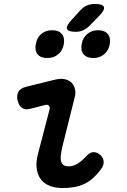

<svg xmlns="http://www.w3.org/2000/svg" viewBox="-20 -936 640 966"><path d="M130 -388Q106 -382 90 -394Q74 -406 68 -432Q63 -458 73 -475Q83 -492 110 -499L256 -535Q284 -542 305.5 -537.5Q327 -533 340 -520Q353 -507 357.5 -487Q362 -467 355 -443L297 -211Q288 -176 286 -154.5Q284 -133 288.5 -121Q293 -109 302 -104Q311 -99 324 -99Q349 -99 371 -113Q393 -127 414 -150Q432 -170 449.5 -170.5Q467 -171 484 -157Q501 -142 501.5 -122Q502 -102 487 -83Q468 -58 448 -40Q428 -22 405 -11Q382 0 355 5Q328 10 294 10Q258 10 230 -1Q202 -12 185.5 -34Q169 -56 164.5 -88.5Q160 -121 172 -165L229 -384Q233 -397 226.5 -404Q220 -411 208 -408ZM361 -776Q322 -776 317 -791Q312 -806 342 -838L384 -884Q401 -902 418.5 -909Q436 -916 458 -916Q498 -916 503 -900.5Q508 -885 477 -854L430 -806Q415 -791 398 -783.5Q381 -776 361 -776ZM449 -644Q417 -644 401 -662.5Q385 -681 391 -713Q396 -746 419 -765Q442 -784 474 -784Q506 -784 522 -765Q538 -746 532 -713Q526 -681 503.5 -662.5Q481 -644 449 -644ZM218 -644Q185 -644 169.5 -662.5Q154 -681 160 -713Q165 -746 187.5 -765Q210 -784 243 -784Q275 -784 291 -765Q307 -746 301 -713Q295 -681 272.5 -662.5Q250 -644 218 -644Z"/></svg>

Font: Maple Mono SemiBold
Style: Italic
Weight: 600
Italic angle: -10°
Monospace: yes
Designer: subframe7536
Version: Version 7.000